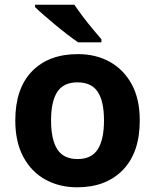

<svg xmlns="http://www.w3.org/2000/svg" viewBox="-20 -786 659 816"><path d="M574 -274Q574 -138 502.5 -64Q431 10 308 10Q232 10 172.5 -23Q113 -56 79 -119.5Q45 -183 45 -274Q45 -410 116 -483Q187 -556 311 -556Q388 -556 447 -523Q506 -490 540 -427.5Q574 -365 574 -274ZM197 -274Q197 -193 223.5 -151.5Q250 -110 310 -110Q369 -110 395.5 -151.5Q422 -193 422 -274Q422 -355 395.5 -395.5Q369 -436 309 -436Q250 -436 223.5 -395.5Q197 -355 197 -274ZM296 -766Q311 -744 331.5 -716.5Q352 -689 373.5 -663.5Q395 -638 411 -619V-606H312Q293 -619 267.5 -638.5Q242 -658 215.5 -680Q189 -702 166 -722Q143 -742 129 -756V-766Z"/></svg>

Font: Noto Sans Duployan
Style: Bold
Weight: 700
Designer: David Corbett
Foundry: David Corbett
Version: Version 3.001